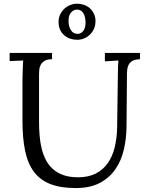

<svg xmlns="http://www.w3.org/2000/svg" viewBox="-20 -981 792 1018"><path d="M650.9 -312Q650.4 -246.6 636.5 -187.3Q622.6 -127.9 591.1 -82.8Q559.6 -37.6 508.3 -10.7Q457 16.1 381.8 16.1Q301.8 16.1 247.6 -4.9Q193.4 -25.9 160.4 -69.6Q127.4 -113.3 113.3 -180.7Q99.1 -248 99.1 -340.8V-543.9Q99.1 -557.1 99.4 -573.2Q99.6 -589.4 100.3 -605.5Q101.1 -621.6 101.6 -636Q102.1 -650.4 103 -660.2L31.2 -657.2V-700.2H255.9V-667Q230.5 -667 216.6 -658.4Q202.6 -649.9 196 -637.7Q189.5 -625.5 188.2 -611.8Q187 -598.1 187 -587.9V-335.9Q187 -298.8 189.9 -262.5Q192.9 -226.1 200.9 -193.4Q209 -160.6 223.4 -132.8Q237.8 -105 260.7 -84.5Q283.7 -64 316.4 -52.5Q349.1 -41 394 -41Q448.2 -41 487.1 -60.5Q525.9 -80.1 551 -115.5Q576.2 -150.9 588.1 -199.7Q600.1 -248.5 601.1 -307.1L605 -587.9Q605 -629.9 607.9 -660.2L536.1 -655.8V-700.2H722.2V-667Q693.8 -666 679.4 -656.5Q665 -647 659.2 -630.9Q653.3 -614.7 653.1 -592.8Q652.8 -570.8 652.8 -543.9ZM387.7 -930.2Q370.6 -930.2 356.9 -914.8Q343.3 -899.4 343.3 -870.1Q343.3 -856 346.4 -843.5Q349.6 -831.1 355.7 -821.5Q361.8 -812 370.6 -806.6Q379.4 -801.3 390.6 -801.3Q409.2 -801.3 421.4 -817.1Q433.6 -833 433.6 -860.4Q433.6 -892.6 421.6 -911.4Q409.7 -930.2 387.7 -930.2ZM387.7 -961.4Q405.3 -961.4 422.6 -956.1Q439.9 -950.7 453.9 -939.5Q467.8 -928.2 477.1 -909.9Q486.3 -891.6 486.3 -871.1Q486.3 -845.7 478.3 -828.1Q470.2 -810.5 456.5 -797.4Q442.9 -784.2 425.5 -777.1Q408.2 -770 389.6 -770Q371.1 -770 353.3 -775.6Q335.4 -781.2 321.5 -793Q307.6 -804.7 299.1 -822.5Q290.5 -840.3 290.5 -865.2Q290.5 -886.7 299.1 -904.3Q307.6 -921.9 321.3 -934.6Q335 -947.3 352.3 -954.3Q369.6 -961.4 387.7 -961.4Z"/></svg>

Font: Lora
Style: Regular
Weight: 400
Designer: Olga Karpushina, Alexei Vanyashin
Foundry: Cyreal (www.cyreal.org, a@cyreal.org)
Version: Version 1.014